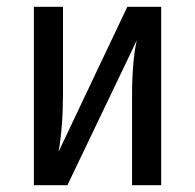

<svg xmlns="http://www.w3.org/2000/svg" viewBox="-20 -547 576 567"><path d="M456 0H370V-262Q370 -368 384 -428L179 0H80V-527H166V-270Q166 -173 153 -99L356 -527H456Z"/></svg>

Font: Fira Sans Condensed
Style: Regular
Weight: 400
Width: 3
Designer: bBox Type GmbH & Carrois Corporate GbR & Edenspiekermann AG
Foundry: bBox Type GmbH & Carrois Corporate GbR & Edenspiekermann AG
Version: Version 4.301